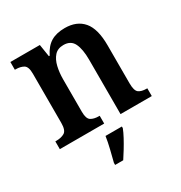

<svg xmlns="http://www.w3.org/2000/svg" viewBox="-179 -677 970 1027"><g transform="rotate(-30 306.5 -163.5)"><path d="M21 0V-48H27Q58 -48 78 -60Q98 -72 98 -118V-422Q98 -465 79 -476.5Q60 -488 30 -488H25V-536H207L219 -460H224Q247 -507 281 -527.5Q315 -548 367 -548Q441 -548 480.5 -501.5Q520 -455 520 -353V-119Q520 -73 536.5 -60.5Q553 -48 584 -48H589V0H396V-336Q396 -401 378.5 -437Q361 -473 316 -473Q280 -473 260 -450.5Q240 -428 231.5 -392Q223 -356 223 -314V-114Q223 -71 241.5 -59.5Q260 -48 290 -48H295V0ZM235 208Q243 177 253 136Q263 95 268 61H369V71Q361 92 346.5 119Q332 146 315.5 173Q299 200 285 221H235Z"/></g></svg>

Font: Noto Serif Lao SemiCondensed SemiBold
Style: Regular
Weight: 600
Width: 4
Designer: Monotype Design Team
Foundry: Monotype Imaging Inc.
Version: Version 2.003; ttfautohint (v1.8.4.7-5d5b)